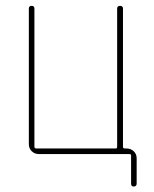

<svg xmlns="http://www.w3.org/2000/svg" viewBox="-20 -540 540 673"><path d="M116.2 0Q101.6 0 91.3 -9.8Q81.1 -19.5 81.1 -35.2V-509.8Q81.1 -519.5 90.8 -519.5Q100.6 -519.5 100.6 -509.8V-25.4Q100.6 -20.5 106.4 -19.5H385.7Q390.6 -19.5 390.6 -25.4V-509.8Q390.6 -519.5 400.9 -519.5Q411.1 -519.5 411.1 -509.8V-25.4Q411.1 -20.5 416 -19.5H423.8Q438.5 -19.5 448.7 -9.8Q459 0 459 14.6V103.5Q459 113.3 449.2 113.8Q439.5 114.3 439.5 103.5V4.9Q439.5 0 433.6 0Z"/></svg>

Font: Rounded-X Mgen+ 1mn thin
Style: Regular
Weight: 100
Designer: [Source Han Sans]
Ryoko NISHIZUKA  (kana & ideographs); Paul D. Hunt (Latin, Greek & Cyrillic); Wenlong ZHANG  (bopomofo
Version: Version 1.059.20150602